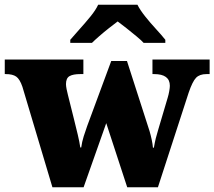

<svg xmlns="http://www.w3.org/2000/svg" viewBox="-26 -786 900 806"><path d="M68 -422Q57 -454 42 -464.5Q27 -475 -2 -475H-6V-536H324V-475H311Q281 -475 266 -466.5Q251 -458 251 -433Q251 -425 253.5 -412Q256 -399 259 -388L284 -288Q293 -252 300.5 -220.5Q308 -189 311 -167H315Q318 -190 325.5 -214Q333 -238 340 -257L441 -530H507L602 -235Q607 -218 611 -199Q615 -180 616 -166H620Q624 -189 628 -205.5Q632 -222 638 -241L678 -376Q682 -389 684.5 -403.5Q687 -418 687 -426Q687 -475 621 -475H614V-536H854V-475H841Q812 -475 797 -459.5Q782 -444 766 -397L637 0H508L420 -269L325 0H194ZM269 -619Q285 -638 308.5 -664Q332 -690 354 -717Q376 -744 386 -766H551Q562 -744 583.5 -717Q605 -690 629 -664Q653 -638 668 -619V-606H577Q567 -617 546.5 -634Q526 -651 504.5 -668Q483 -685 468 -696Q453 -685 431.5 -668Q410 -651 390.5 -634Q371 -617 360 -606H269Z"/></svg>

Font: Noto Serif Ethiopic Black
Style: Regular
Weight: 900
Designer: Monotype Design Team
Foundry: Monotype Imaging Inc.
Version: Version 2.102; ttfautohint (v1.8.4.7-5d5b)